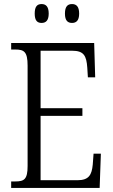

<svg xmlns="http://www.w3.org/2000/svg" viewBox="-20 -926 555 946"><path d="M335 -813C355 -813 370 -824 370 -859C370 -895 355 -906 335 -906C314 -906 300 -895 300 -859C300 -824 314 -813 335 -813ZM185 -813C205 -813 220 -824 220 -859C220 -895 205 -906 185 -906C164 -906 151 -895 151 -859C151 -824 164 -813 185 -813ZM35 0H471L477 -169H441L437 -115C432 -64 418 -38 361 -38H180V-355H386V-393H180V-676H336C393 -676 406 -651 410 -593L413 -545H449L444 -714H35V-682H55C98 -682 116 -672 116 -603V-108C116 -42 99 -32 55 -32H35Z"/></svg>

Font: Noto Serif Thai Condensed Light
Style: Regular
Weight: 300
Width: 3
Designer: Monotype Design Team
Foundry: Monotype Imaging Inc.
Version: Version 2.002